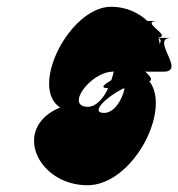

<svg xmlns="http://www.w3.org/2000/svg" viewBox="-20 -590 527 568"><path d="M157.8 -272C12.9 -212 90.7 -42 238.7 -42C372.7 -42 487.9 -264 421.8 -350C434.7 -354 420.7 -367 410.3 -378C410.3 -378 414.3 -378 414.3 -378C414.3 -378 410.3 -378 410.3 -378C410.3 -378 409.5 -379 409.5 -379C411.5 -379 412.3 -378 414.3 -378H464.3C532.3 -378 421.4 -478 487.4 -478H448.4L448.6 -479C490.7 -484 386.9 -528 448.9 -528H415.9C389.7 -553 351.6 -570 308.6 -570C186.6 -570 65.6 -332 157.8 -272ZM240.3 -274C171.3 -274 248.3 -378 314.3 -378H316.3C314.4 -370 312.3 -361 309.5 -353C290.7 -341 272.2 -330 300 -329C285.8 -298 263.3 -274 240.3 -274ZM316.5 -379 316.3 -378H314.3ZM288.1 -256C246.1 -256 291.5 -301 343.7 -328H348.7C340.4 -292 317.1 -256 288.1 -256ZM449.1 -477C456.4 -474 457 -468 452.2 -460C451.6 -466 450.7 -471 449.1 -477Z"/></svg>

Font: Digital Distortion
Style: Obl
Weight: 400
Version: Version 1